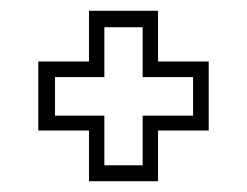

<svg xmlns="http://www.w3.org/2000/svg" viewBox="-20 -480 458 356"><path d="M145 -144V-238H51V-366H145V-460H273V-366H367V-238H273V-144ZM173.5 -173.5H244.5V-265.5H338V-337H244.5V-429.5H173.5V-337H82V-265.5H173.5Z"/></svg>

Font: Tourney Condensed Light
Style: Regular
Weight: 300
Width: 3
Designer: Tyler Finck
Foundry: Etcetera Type Co
Version: Version 1.010; ttfautohint (v1.8.3)